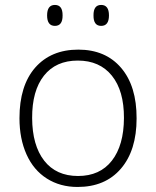

<svg xmlns="http://www.w3.org/2000/svg" viewBox="-20 -740 626 770"><path d="M156.2 -436.5Q108.4 -376 108.9 -266.6Q109.4 -157.2 157.2 -95.7Q205.1 -34.2 293 -34.2Q380.9 -34.2 428.7 -95.7Q476.6 -157.2 477.1 -266.6Q477.5 -376 428.7 -436.5Q379.9 -497.1 292 -497.1Q204.1 -497.1 156.2 -436.5ZM527.8 -265.1Q527.8 -136.7 464.8 -63.5Q401.9 9.8 291 9.8Q221.2 9.8 168 -23.9Q114.7 -57.6 86.4 -120.6Q58.1 -183.6 58.1 -266.1Q58.1 -396.5 121.1 -468.8Q184.6 -541 293.9 -541Q403.3 -541 465.8 -467.8Q528.3 -394.5 527.8 -265.1ZM355 -678.2Q354.5 -720.2 385.7 -720.2Q417 -720.2 417 -678.2Q417 -636.2 385.7 -636.2Q354.5 -636.2 355 -678.2ZM231 -678.2Q231.4 -636.2 200.2 -636.2Q168.9 -636.2 168.9 -678.2Q168.9 -720.2 200.2 -720.2Q231.4 -720.2 231 -678.2Z"/></svg>

Font: OpenSans-Light
Style: Regular
Weight: 300
Foundry: Ascender Corporation
Version: Version 1.10